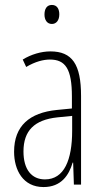

<svg xmlns="http://www.w3.org/2000/svg" viewBox="-20 -747 416 777"><path d="M190 -727C168 -727 160 -709 160 -688C160 -667 170 -650 190 -650C208 -650 220 -665 220 -689C220 -709 212 -727 190 -727ZM184 -539C147 -539 106 -527 72 -506L86 -476C123 -498 156 -506 182 -506C245 -506 271 -468 271 -356V-308L210 -302C100 -291 37 -238 37 -133C37 -59 73 10 156 10C228 10 259 -38 274 -89H276L279 0H308V-359C308 -487 272 -539 184 -539ZM212 -272 272 -278V-218C272 -100 240 -21 162 -21C108 -21 75 -61 75 -134C75 -218 119 -262 212 -272Z"/></svg>

Font: Noto Sans ExtraCondensed ExtraLight
Style: Regular
Weight: 200
Width: 2
Designer: Monotype Design Team
Foundry: Monotype Imaging Inc.
Version: Version 2.013